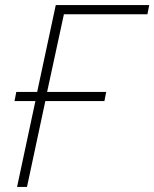

<svg xmlns="http://www.w3.org/2000/svg" viewBox="-20 -734 606 754"><path d="M47 0H86L158 -337H390L397 -373H165L231 -678H559L566 -714H199L126 -373H44L37 -337H119Z"/></svg>

Font: Noto Sans ExtraLight
Style: Italic
Weight: 200
Italic angle: -12°
Designer: Monotype Design Team
Foundry: Monotype Imaging Inc.
Version: Version 2.013